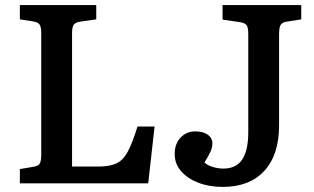

<svg xmlns="http://www.w3.org/2000/svg" viewBox="-20 -720 1235 754"><path d="M58 0V-56L111 -65Q130 -68 136 -77.5Q142 -87 142 -116V-589Q142 -614 135.5 -623.5Q129 -633 109 -636L58 -644V-700H358V-644L295 -635Q276 -632 269.5 -623Q263 -614 263 -589V-66H367Q411 -66 437.5 -78.5Q464 -91 482 -125Q500 -159 520 -223H587L562 0ZM855 14Q801 14 758.5 -2.5Q716 -19 691 -48Q666 -77 666 -115Q666 -155 689 -179.5Q712 -204 747 -204Q778 -204 796 -191Q814 -178 814 -157Q814 -142 807.5 -126.5Q801 -111 783 -82Q794 -71 815 -64.5Q836 -58 857 -58Q908 -58 931.5 -94Q955 -130 955 -201V-585Q955 -612 948.5 -621Q942 -630 922 -633L854 -643V-700H1163V-644L1106 -635Q1090 -633 1083 -623.5Q1076 -614 1076 -585V-228Q1076 -112 1018 -49Q960 14 855 14Z"/></svg>

Font: Literata Medium
Style: Regular
Weight: 500
Designer: Latin by Veronika Burian and Jose Scaglione. Greek by Irene Vlachou. Cyrillic by Vera Evstafieva.
Foundry: TypeTogether
Version: Version 3.103; ttfautohint (v1.8.4.7-5d5b);gftools[0.9.29]